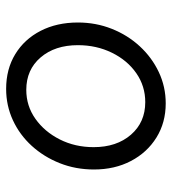

<svg xmlns="http://www.w3.org/2000/svg" viewBox="12 -548 547 610"><g transform="rotate(-90 285.0 -243.5)"><path d="M261 10Q200 10 152.5 -19.5Q105 -49 78 -100.5Q51 -152 51 -218Q51 -276 71 -326.5Q91 -377 126 -415.5Q161 -454 207.5 -475.5Q254 -497 307 -497Q370 -497 417.5 -468Q465 -439 491.5 -387.5Q518 -336 518 -269Q518 -212 498 -161.5Q478 -111 442.5 -72.5Q407 -34 360.5 -12Q314 10 261 10ZM265 -55Q316 -55 357 -83.5Q398 -112 422 -161Q446 -210 446 -269Q446 -342 407 -387.5Q368 -433 304 -433Q253 -433 212 -404Q171 -375 146.5 -326.5Q122 -278 122 -219Q122 -146 161.5 -100.5Q201 -55 265 -55Z"/></g></svg>

Font: Red Hat Text
Style: Italic
Weight: 400
Italic angle: -12°
Designer: Pentagram, MCKL
Foundry: Pentagram, MCKL
Version: Version 1.023